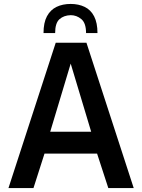

<svg xmlns="http://www.w3.org/2000/svg" viewBox="-20 -955 721 975"><path d="M23 0 263 -738H419L659 0H530L473 -175H206L150 0ZM235 -286H443L339 -632ZM339 -935Q379 -935 410 -920Q441 -905 458 -872Q475 -839 475 -787H417Q417 -838 393 -858Q369 -878 339 -878Q304 -877 282 -857.5Q260 -838 260 -787H201Q201 -840 218.5 -872.5Q236 -905 267 -920Q298 -935 339 -935Z"/></svg>

Font: Exo Thin SemiBold
Style: Regular
Weight: 600
Version: Version 2.000